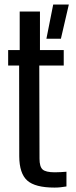

<svg xmlns="http://www.w3.org/2000/svg" viewBox="-20 -821 334 848"><path d="M221 7.5Q135 7.5 100.2 -23.8Q65.5 -55 65 -130.5L64.5 -531.5H16V-600H67V-770H156.5V-600H261.5V-531.5H153.5L154.5 -120Q154.5 -85 168.2 -72.5Q182 -60 222 -60Q237 -60 248 -60.8Q259 -61.5 273.5 -62.5V2.5Q261.5 4.5 248.5 6Q235.5 7.5 221 7.5ZM185 -650 215 -801H284L249 -650Z"/></svg>

Font: Big Shoulders Text Thin Medium
Style: Regular
Weight: 500
Version: Version 2.002